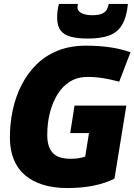

<svg xmlns="http://www.w3.org/2000/svg" viewBox="-20 -941 680 971"><path d="M320 10Q252 10 198 -6.5Q144 -23 106.5 -55Q69 -87 49.5 -135Q30 -183 30 -246Q30 -317 44.5 -384.5Q59 -452 89 -511Q119 -570 164.5 -615Q210 -660 272.5 -685Q335 -710 415 -710Q477 -710 532 -702.5Q587 -695 640 -677L583 -528Q560 -534 534.5 -539.5Q509 -545 481.5 -548.5Q454 -552 422 -552Q373 -552 335 -529Q297 -506 271.5 -465Q246 -424 232.5 -371.5Q219 -319 219 -259Q219 -225 227 -202Q235 -179 250 -164.5Q265 -150 287.5 -144Q310 -138 339 -138Q362 -138 381 -141.5Q400 -145 411 -149L430 -268H335L357 -407H619L559 -38Q518 -16 457.5 -3Q397 10 320 10ZM425 -746Q374 -746 339 -755Q304 -764 286.5 -787Q269 -810 269 -852Q269 -868 271 -885.5Q273 -903 278 -921H374Q373 -915 372.5 -911Q372 -907 372 -903Q372 -890 382 -881.5Q392 -873 409 -868.5Q426 -864 444 -864Q479 -864 496.5 -872Q514 -880 520.5 -893Q527 -906 530 -921H627Q620 -852 596.5 -814Q573 -776 530.5 -761Q488 -746 425 -746Z"/></svg>

Font: Georama ExtraCondensed Thin ExtraBold
Style: Italic
Weight: 800
Italic angle: -9°
Version: Version 1.001